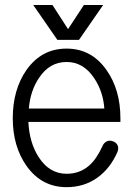

<svg xmlns="http://www.w3.org/2000/svg" viewBox="-20 -734 540 770"><path d="M95.7 -298.8Q101.6 -370.1 136.7 -421.9Q178.7 -485.4 247.1 -485.4Q314.5 -485.4 357.4 -420.9Q393.6 -367.2 398.4 -298.8ZM390.6 -147.5Q368.2 -97.7 338.9 -71.3Q300.8 -37.1 247.1 -37.1Q177.7 -37.1 134.8 -104.5Q97.7 -162.1 93.8 -245.1H462.9V-259.8Q462.9 -374 407.2 -453.1Q346.7 -539.1 247.1 -539.1Q146.5 -539.1 85.9 -453.1Q31.2 -374 31.2 -259.8Q31.2 -147.5 85.9 -69.3Q146.5 16.6 247.1 16.6Q316.4 16.6 369.1 -20.5Q421.9 -57.6 451.2 -125Q457 -139.6 451.2 -152.3Q445.3 -163.1 433.6 -167Q421.9 -171.9 410.2 -168Q396.5 -162.1 390.6 -147.5ZM190.4 -713.9H113.3L210 -574.2H296.9L393.6 -713.9H316.4L252.9 -617.2Z"/></svg>

Font: GulimChe
Style: Regular
Weight: 400
Monospace: yes
Version: Version 2.21